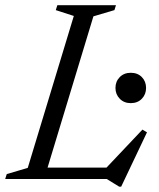

<svg xmlns="http://www.w3.org/2000/svg" viewBox="-37 -690 612 740"><path d="M323 -627 133 0H-17L-11 -19L70 -43L247.5 -628.5L178 -651L184 -670H410L404 -651ZM364 -34 512 -190.5 529.5 -180 430 29.5H422.5L374.5 0H97L111.5 -44H403.5ZM467 -292.5Q441 -292.5 424.5 -309.5Q408 -326.5 408 -351Q408 -376 424.5 -392.8Q441 -409.5 467 -409.5Q493.5 -409.5 509.8 -392.8Q526 -376 526 -351Q526 -326.5 509.8 -309.5Q493.5 -292.5 467 -292.5Z"/></svg>

Font: Newsreader 18pt
Style: Italic
Weight: 400
Italic angle: -17°
Version: Version 1.003